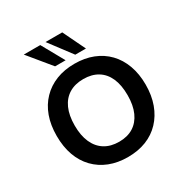

<svg xmlns="http://www.w3.org/2000/svg" viewBox="-209 -1111 1251 1293"><g transform="rotate(-30 417.0 -464.5)"><path d="M417 10Q338 10 274.5 -15Q211 -40 165 -87.5Q119 -135 95 -202Q71 -269 71 -353Q71 -437 95 -503.5Q119 -570 165 -617.5Q211 -665 274.5 -690Q338 -715 417 -715Q496 -715 559.5 -690Q623 -665 668.5 -618Q714 -571 738.5 -504Q763 -437 763 -354Q763 -270 738.5 -203Q714 -136 668.5 -88Q623 -40 559.5 -15Q496 10 417 10ZM417 -109Q482 -109 527.5 -137.5Q573 -166 597.5 -220.5Q622 -275 622 -353Q622 -432 598 -486Q574 -540 528 -568Q482 -596 417 -596Q352 -596 306 -568Q260 -540 235.5 -486Q211 -432 211 -353Q211 -275 235.5 -220.5Q260 -166 306 -137.5Q352 -109 417 -109ZM453 -765 322 -939H452L536 -765ZM296 -765 153 -939H281L378 -765Z"/></g></svg>

Font: Nunito Sans 7pt
Style: Bold
Weight: 700
Designer: Vernon Adams
Foundry: Vernon Adams
Version: Version 3.101;gftools[0.9.27]